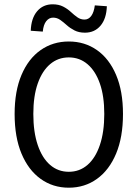

<svg xmlns="http://www.w3.org/2000/svg" viewBox="-20 -861 640 893"><path d="M300 12Q226 12 169 -29Q112 -70 80 -146.5Q48 -223 48 -331Q48 -437 80 -512.5Q112 -588 169 -628Q226 -668 300 -668Q374 -668 431 -628Q488 -588 520 -512.5Q552 -437 552 -331Q552 -223 520 -146.5Q488 -70 431 -29Q374 12 300 12ZM300 -62Q350 -62 387 -94Q424 -126 444.5 -186.5Q465 -247 465 -331Q465 -414 444.5 -472.5Q424 -531 387 -562.5Q350 -594 300 -594Q250 -594 213 -562.5Q176 -531 155.5 -472.5Q135 -414 135 -331Q135 -247 155.5 -186.5Q176 -126 213 -94Q250 -62 300 -62ZM375 -709Q347 -709 326.5 -719.5Q306 -730 290.5 -744Q275 -758 260 -768.5Q245 -779 227 -779Q208 -779 195 -762.5Q182 -746 179 -714L123 -718Q125 -776 152.5 -808.5Q180 -841 225 -841Q253 -841 273.5 -830.5Q294 -820 309.5 -805.5Q325 -791 340 -780.5Q355 -770 373 -770Q392 -770 404.5 -787Q417 -804 421 -836L477 -832Q475 -774 447.5 -741.5Q420 -709 375 -709Z"/></svg>

Font: Source Code Variable
Style: Regular
Weight: 400
Monospace: yes
Designer: Paul D. Hunt, Teo Tuominen
Foundry: Adobe Systems Incorporated
Version: Version 1.010;hotconv 1.0.106;makeotfexe 2.5.65593